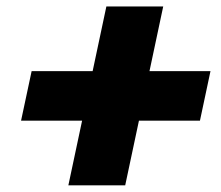

<svg xmlns="http://www.w3.org/2000/svg" viewBox="-20 -635 675 587"><path d="M189 -68.4 231 -266.1H44.4L76.7 -417.5H263.2L305.2 -615.2H479L437 -417.5H623.5L591.3 -266.1H404.8L362.8 -68.4Z"/></svg>

Font: Schibsted Grotesk Black
Style: Italic
Weight: 900
Italic angle: -12°
Designer: Bakken & Baeck AS, Henrik Kongsvoll
Foundry: Schibsted ASA
Version: Version 1.100;gftools[0.9.25]